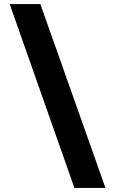

<svg xmlns="http://www.w3.org/2000/svg" viewBox="-20 -822 565 952"><path d="M349 110 28 -802H180L503 110Z"/></svg>

Font: Literata Black
Style: Italic
Weight: 900
Italic angle: -2°
Designer: Latin by Veronika Burian and Jose Scaglione. Greek by Irene Vlachou. Cyrillic by Vera Evstafieva
Foundry: TypeTogether
Version: Version 3.002